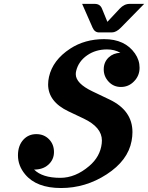

<svg xmlns="http://www.w3.org/2000/svg" viewBox="-20 -946 753 976"><path d="M397.5 -926.3H461.4Q488.8 -926.3 498.5 -901.9L525.9 -835L588.4 -901.9Q611.3 -926.3 639.2 -926.3H712.9L594.7 -805.7Q570.8 -781.2 548.8 -781.2H483.4Q461.4 -781.2 450.7 -805.2ZM107.9 -59.6Q71.3 -103.5 71.3 -156.2Q71.3 -206.5 99.6 -236.8Q125.5 -264.2 164.6 -264.2Q203.6 -264.2 229 -238.3Q254.4 -212.4 254.4 -173.3Q254.4 -133.3 224.1 -107.4Q197.3 -84 153.3 -84Q195.3 -42 286.6 -42Q363.3 -42 433.6 -102.1Q489.3 -149.4 497.1 -216.3Q498 -224.6 498 -231.9Q498 -299.3 405.3 -343.3L328.1 -379.9Q224.6 -429.2 224.6 -517.1Q224.6 -535.2 229 -555.2Q248 -640.6 336.9 -698.7Q411.1 -747.1 509.3 -747.1Q615.2 -747.1 666 -674.3Q689.5 -640.6 689.5 -601.6Q689.5 -560.5 660.6 -531.7Q633.3 -503.9 594.7 -503.9Q557.6 -503.9 532.7 -530.3Q507.3 -557.1 507.3 -593.3Q507.3 -630.4 532.7 -654.3Q556.2 -676.3 591.8 -677.7Q562 -694.8 523.9 -694.8Q466.3 -694.8 423.3 -665Q378.9 -634.3 367.2 -585.4Q365.2 -577.1 365.2 -568.8Q365.2 -522 450.2 -481.4L537.1 -439.9Q653.3 -384.3 653.3 -274.4Q653.3 -252.9 648.9 -229.5Q630.4 -129.9 522 -59.6Q415 9.8 290.3 9.8Q165.5 9.8 107.9 -59.6Z"/></svg>

Font: Cursive Sans
Style: Bold
Weight: 700
Italic angle: -15°
Designer: Wojciech Kalinowski "wmk69" (wmk69@o2.pl)
Foundry: Wojciech Kalinowski "wmk69" (wmk69@o2.pl)
Version: Wersja 3.1.0; 2022-02-18